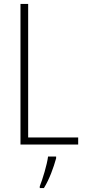

<svg xmlns="http://www.w3.org/2000/svg" viewBox="-20 -734 436 975"><path d="M84 0H377V-36H123V-714H84ZM265 70V61H224C219 102 196 177 182 212V221H203C231 176 252 117 265 70Z"/></svg>

Font: Noto Sans Myanmar Condensed ExtraLight
Style: Regular
Weight: 200
Width: 3
Designer: Monotype Design Team
Foundry: Monotype Imaging Inc.
Version: Version 2.107